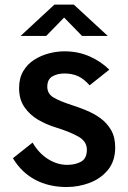

<svg xmlns="http://www.w3.org/2000/svg" viewBox="-20 -778 540 810"><path d="M261 11Q186.5 11 128.8 -19.5Q71 -50 34.5 -110.5L117.5 -176.5Q143.5 -131.5 182.5 -107Q221.5 -82.5 263.5 -82.5Q297.5 -82.5 322 -96Q346.5 -109.5 346.5 -146.5Q346.5 -182 309.2 -202.5Q272 -223 215 -240.5Q175.5 -252.5 140.2 -273.2Q105 -294 82.8 -326.5Q60.5 -359 60.5 -406Q60.5 -448 78 -477.8Q95.5 -507.5 124.2 -525.8Q153 -544 186.5 -552.8Q220 -561.5 252 -561.5Q310.5 -561.5 359.2 -539.5Q408 -517.5 441 -484L358 -418Q334.5 -445 309.5 -456.5Q284.5 -468 252 -468Q222 -468 200.8 -455.5Q179.5 -443 179.5 -412Q179.5 -382 206.8 -366.2Q234 -350.5 282 -335Q312 -325.5 344.2 -312.2Q376.5 -299 404 -279Q431.5 -259 448.8 -229Q466 -199 466 -156Q466 -99 436 -62Q406 -25 359 -7Q312 11 261 11ZM67 -626.5 209.5 -758.5H291.5L434.5 -626.5H326L250.5 -704L175 -626.5Z"/></svg>

Font: Junction SemiBold
Style: Regular
Weight: 600
Designer: Caroline Hadilaksono
Foundry: Caroline Hadilaksono, Tyler Finck, The League of Moveable Type
Version: Version 2.000; ttfautohint (v1.8.3)